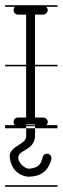

<svg xmlns="http://www.w3.org/2000/svg" viewBox="-22 -483 240 735"><path d="M-2.5 -463V-457H198V-463ZM-2.5 -235V-229H198V-235ZM-2.5 -4V8H198V-4ZM-2.5 226V232H198V226ZM47 -462C41 -462 35 -458 32 -453C31 -450 30 -447 30 -444C30 -441 31 -438 32 -436C35 -430 41 -427 47 -427H78V-33H47C41 -33 35 -30 32 -25C31 -22 30 -19 30 -16C30 -13 31 -10 32 -7C35 -2 41 0 47 0H143C149 0 155 -2 158 -7C160 -10 161 -13 161 -16C161 -19 160 -22 158 -25C155 -30 149 -33 143 -33H112V-427H143C149 -427 155 -430 158 -436C160 -438 161 -441 161 -444C161 -447 160 -450 158 -453C155 -458 149 -462 143 -462ZM78 41.3C78.7 32.4 78 2.3 78 -6.7H112C112 2.3 112.8 32.4 112 41.3C107.6 90.4 54.7 90 48.5 115.8C43.4 137.6 73.7 165.3 92 162.7C122.3 158.3 133.8 150.6 141.5 118.4C143.6 109.3 152.8 103.6 162 105.8C171.1 108 176.7 117.2 174.5 126.3C158.6 193 103.8 193.1 86 193.3C71.8 193.5 18.4 180.4 15 113.3C18.3 74.7 76.1 70.1 78 41.3Z"/></svg>

Font: LetsTraceRuled
Style: Medium
Weight: 500
Version: Version 003.000